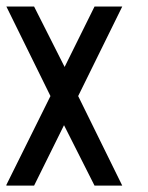

<svg xmlns="http://www.w3.org/2000/svg" viewBox="-20 -582 464 602"><path d="M0 -561.5H86.9L182.6 -372.1L276.4 -561.5H363.3L225.1 -280.8L363.3 0H276.4L180.7 -189.5L86.9 0H0V-2.4L138.2 -280.8Z"/></svg>

Font: Kadhim
Style: Regular
Weight: 400
Designer: Developer/ Husham Jawad
Version: Version 1.00;December 29, 2020;FontCreator 13.0.0.2683 32-bi